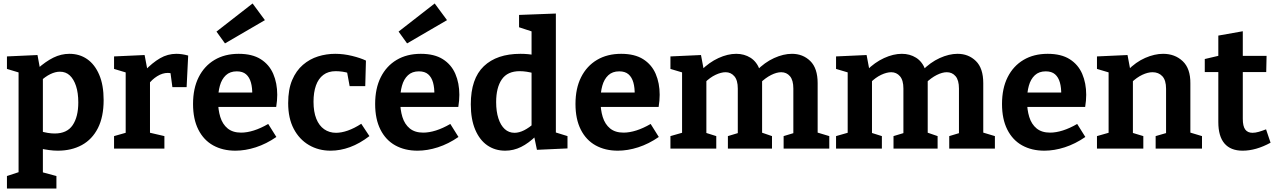

<svg xmlns="http://www.w3.org/2000/svg" viewBox="-20 -856 7349 1106"><path d="M20 230V158L105 130L87 154V-453L103 -434L20 -459V-531L196 -539L212 -452L196 -460Q243 -502 287.5 -524Q332 -546 380 -546Q438 -546 482 -515.5Q526 -485 551.5 -425.5Q577 -366 577 -280Q577 -183 544 -118Q511 -53 451.5 -20.5Q392 12 313 12Q289 12 263 8.5Q237 5 209 -1L227 -17V154L212 133L305 158V230ZM295 -87Q366 -87 398.5 -135Q431 -183 431 -266Q431 -321 418 -360.5Q405 -400 382 -421.5Q359 -443 325 -443Q299 -443 270 -429Q241 -415 210 -386L227 -423V-74L210 -101Q257 -87 295 -87Z M637 0V-72L718 -95L704 -74V-458L720 -434L637 -459V-531L813 -539L831 -444L813 -448Q858 -495 902 -520.5Q946 -546 996 -546Q1028 -546 1064 -536L1055 -354H973L959 -459L972 -432Q966 -434 959.5 -435Q953 -436 947 -436Q916 -436 885.5 -417Q855 -398 833 -368L844 -406V-74L828 -95L927 -72V0Z M1336 12Q1263 12 1208 -18.5Q1153 -49 1122.5 -109.5Q1092 -170 1092 -257Q1092 -347 1124.5 -411.5Q1157 -476 1216 -511Q1275 -546 1355 -546Q1433 -546 1482 -515Q1531 -484 1554 -430.5Q1577 -377 1577 -310Q1577 -293 1575.5 -276Q1574 -259 1571 -240H1205V-323H1451L1433 -310Q1434 -350 1425.5 -380.5Q1417 -411 1397.5 -428Q1378 -445 1344 -445Q1305 -445 1281 -422.5Q1257 -400 1246.5 -362Q1236 -324 1236 -277Q1236 -224 1249 -182Q1262 -140 1291.5 -116Q1321 -92 1369 -92Q1403 -92 1442.5 -104.5Q1482 -117 1525 -142L1572 -67Q1514 -27 1453.5 -7.5Q1393 12 1336 12ZM1276 -606 1227 -674 1435 -836 1506 -740Z M1884 12Q1815 12 1759.5 -20.5Q1704 -53 1672 -114Q1640 -175 1640 -262Q1640 -341 1663 -395Q1686 -449 1725 -482.5Q1764 -516 1812 -531Q1860 -546 1911 -546Q1959 -546 2008 -534Q2057 -522 2088 -507L2084 -360H1994L1979 -442L1990 -434Q1975 -440 1953.5 -443Q1932 -446 1914 -446Q1871 -446 1842.5 -424.5Q1814 -403 1800 -363.5Q1786 -324 1786 -270Q1786 -212 1802 -172Q1818 -132 1847.5 -111.5Q1877 -91 1916 -91Q1947 -91 1984 -104Q2021 -117 2061 -143L2108 -72Q2052 -29 1996 -8.5Q1940 12 1884 12Z M2385 12Q2312 12 2257 -18.5Q2202 -49 2171.5 -109.5Q2141 -170 2141 -257Q2141 -347 2173.5 -411.5Q2206 -476 2265 -511Q2324 -546 2404 -546Q2482 -546 2531 -515Q2580 -484 2603 -430.5Q2626 -377 2626 -310Q2626 -293 2624.5 -276Q2623 -259 2620 -240H2254V-323H2500L2482 -310Q2483 -350 2474.5 -380.5Q2466 -411 2446.5 -428Q2427 -445 2393 -445Q2354 -445 2330 -422.5Q2306 -400 2295.5 -362Q2285 -324 2285 -277Q2285 -224 2298 -182Q2311 -140 2340.5 -116Q2370 -92 2418 -92Q2452 -92 2491.5 -104.5Q2531 -117 2574 -142L2621 -67Q2563 -27 2502.5 -7.5Q2442 12 2385 12ZM2325 -606 2276 -674 2484 -836 2555 -740Z M2890 12Q2832 12 2787.5 -18.5Q2743 -49 2717.5 -109Q2692 -169 2692 -255Q2692 -403 2767 -474.5Q2842 -546 2978 -546Q3000 -546 3022 -544Q3044 -542 3068 -537L3042 -521V-686L3052 -672L2970 -699V-770L3182 -778V-78L3165 -98L3249 -72V-1L3073 7L3055 -79L3069 -74Q3025 -31 2981.5 -9.5Q2938 12 2890 12ZM2944 -91Q2970 -91 2999 -105.5Q3028 -120 3059 -148L3042 -106V-465L3059 -433Q3012 -446 2974 -446Q2903 -446 2870.5 -398.5Q2838 -351 2838 -268Q2838 -214 2851 -174Q2864 -134 2887.5 -112.5Q2911 -91 2944 -91Z M3539 12Q3466 12 3411 -18.5Q3356 -49 3325.5 -109.5Q3295 -170 3295 -257Q3295 -347 3327.5 -411.5Q3360 -476 3419 -511Q3478 -546 3558 -546Q3636 -546 3685 -515Q3734 -484 3757 -430.5Q3780 -377 3780 -310Q3780 -293 3778.5 -276Q3777 -259 3774 -240H3408V-323H3654L3636 -310Q3637 -350 3628.5 -380.5Q3620 -411 3600.5 -428Q3581 -445 3547 -445Q3508 -445 3484 -422.5Q3460 -400 3449.5 -362Q3439 -324 3439 -277Q3439 -224 3452 -182Q3465 -140 3494.5 -116Q3524 -92 3572 -92Q3606 -92 3645.5 -104.5Q3685 -117 3728 -142L3775 -67Q3717 -27 3656.5 -7.5Q3596 12 3539 12Z M4357 -453 4337 -448Q4385 -497 4439 -521.5Q4493 -546 4542 -546Q4605 -546 4647.5 -504.5Q4690 -463 4690 -377V-76L4677 -96L4757 -72V0H4494V-72L4567 -94L4550 -73V-346Q4550 -394 4530.5 -417Q4511 -440 4480 -440Q4454 -440 4422 -424Q4390 -408 4358 -377L4368 -408Q4370 -400 4370 -393.5Q4370 -387 4370 -382V-76L4357 -96L4427 -72V0H4173V-72L4246 -94L4230 -73V-346Q4230 -394 4210 -417Q4190 -440 4160 -440Q4134 -440 4102 -425Q4070 -410 4040 -380L4049 -401V-73L4036 -94L4106 -72V0H3842V-72L3926 -96L3909 -76V-457L3926 -434L3842 -459V-531L4018 -539L4036 -443L4018 -450Q4065 -497 4118.5 -521.5Q4172 -546 4221 -546Q4267 -546 4303 -523.5Q4339 -501 4357 -453Z M5311 -453 5291 -448Q5339 -497 5393 -521.5Q5447 -546 5496 -546Q5559 -546 5601.5 -504.5Q5644 -463 5644 -377V-76L5631 -96L5711 -72V0H5448V-72L5521 -94L5504 -73V-346Q5504 -394 5484.5 -417Q5465 -440 5434 -440Q5408 -440 5376 -424Q5344 -408 5312 -377L5322 -408Q5324 -400 5324 -393.5Q5324 -387 5324 -382V-76L5311 -96L5381 -72V0H5127V-72L5200 -94L5184 -73V-346Q5184 -394 5164 -417Q5144 -440 5114 -440Q5088 -440 5056 -425Q5024 -410 4994 -380L5003 -401V-73L4990 -94L5060 -72V0H4796V-72L4880 -96L4863 -76V-457L4880 -434L4796 -459V-531L4972 -539L4990 -443L4972 -450Q5019 -497 5072.5 -521.5Q5126 -546 5175 -546Q5221 -546 5257 -523.5Q5293 -501 5311 -453Z M5996 12Q5923 12 5868 -18.5Q5813 -49 5782.5 -109.5Q5752 -170 5752 -257Q5752 -347 5784.5 -411.5Q5817 -476 5876 -511Q5935 -546 6015 -546Q6093 -546 6142 -515Q6191 -484 6214 -430.5Q6237 -377 6237 -310Q6237 -293 6235.5 -276Q6234 -259 6231 -240H5865V-323H6111L6093 -310Q6094 -350 6085.5 -380.5Q6077 -411 6057.5 -428Q6038 -445 6004 -445Q5965 -445 5941 -422.5Q5917 -400 5906.5 -362Q5896 -324 5896 -277Q5896 -224 5909 -182Q5922 -140 5951.5 -116Q5981 -92 6029 -92Q6063 -92 6102.5 -104.5Q6142 -117 6185 -142L6232 -67Q6174 -27 6113.5 -7.5Q6053 12 5996 12Z M6299 0V-72L6383 -96L6366 -76V-457L6383 -434L6299 -459V-531L6475 -539L6493 -443L6475 -450Q6523 -499 6577 -522.5Q6631 -546 6680 -546Q6748 -546 6793 -503.5Q6838 -461 6837 -375V-76L6824 -96L6904 -72V0H6637V-72L6713 -94L6697 -73V-345Q6697 -394 6675.5 -417Q6654 -440 6619 -440Q6592 -440 6560 -425Q6528 -410 6497 -380L6506 -401V-73L6493 -94L6566 -72V0Z M7138 12Q7069 12 7033.5 -29.5Q6998 -71 6998 -153V-459L7016 -441H6920V-516L7018 -539L6998 -515V-651L7139 -676V-515L7124 -534H7276L7274 -441H7124L7139 -459V-172Q7139 -129 7153 -110Q7167 -91 7195 -91Q7211 -91 7230.5 -96.5Q7250 -102 7273 -111L7299 -34Q7215 12 7138 12Z"/></svg>

Font: Bitter Thin
Style: Bold
Weight: 700
Version: Version 3.021